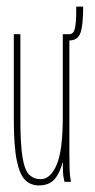

<svg xmlns="http://www.w3.org/2000/svg" viewBox="-20 -553 290 584"><path d="M98 11Q74 11 57 -5Q40 -21 31 -65Q22 -109 22 -191V-449H42V-191Q42 -114 48.5 -74.5Q55 -35 69 -21.5Q83 -8 104 -8Q133 -8 152 -51Q171 -94 171 -197V-449H191V-92Q191 -74 191.5 -46Q192 -18 196 0H176Q172 -17 171.5 -31Q171 -45 171 -61Q162 -26 145.5 -7.5Q129 11 98 11ZM233 -533Q233 -475 224.5 -452.5Q216 -430 191 -430V-449Q203 -449 207.5 -465Q212 -481 212 -533Z"/></svg>

Font: Inconsolata UltraCondensed ExtraLight
Style: Regular
Weight: 200
Width: 1
Monospace: yes
Designer: Raph Levien, Cyreal, Brenton Simpson
Foundry: Raph Levien, Cyreal, Google
Version: Version 3.100; ttfautohint (v1.8.4.7-5d5b)